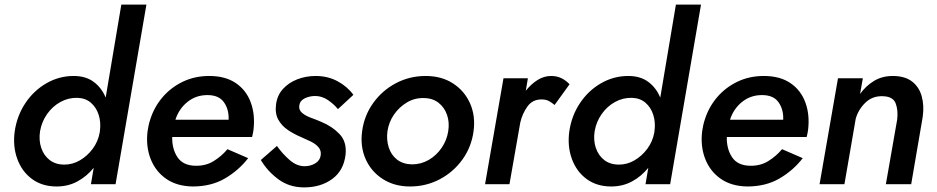

<svg xmlns="http://www.w3.org/2000/svg" viewBox="-20 -800 4070 834"><path d="M44 -230Q35 -165 55 -110Q75 -55 119 -22.5Q163 10 226 10Q276 10 316.5 -12Q357 -34 387 -71L375 0H482L616 -780H507L439 -376Q422 -418 387.5 -444Q353 -470 300 -470Q237 -470 182 -438.5Q127 -407 90.5 -352.5Q54 -298 44 -230ZM154 -230Q161 -271 184.5 -304.5Q208 -338 242.5 -357Q277 -376 316 -375Q351 -374 374.5 -354Q398 -334 408.5 -301.5Q419 -269 414 -231L413 -224Q406 -185 382.5 -153.5Q359 -122 327 -103.5Q295 -85 260 -85Q221 -85 195.5 -105Q170 -125 159 -158Q148 -191 154 -230Z M742 -280Q757 -327 794 -357Q831 -387 881 -387Q931 -387 953 -355.5Q975 -324 973 -280ZM728 -205H1075Q1077 -213 1078.5 -220.5Q1080 -228 1081 -235Q1089 -301 1069.5 -354.5Q1050 -408 1004.5 -439Q959 -470 889 -470Q826 -470 774 -445Q722 -420 685.5 -377Q649 -334 632 -279Q628 -267 625.5 -255Q623 -243 621 -230Q613 -165 634 -110.5Q655 -56 701.5 -23.5Q748 9 817 10Q897 10 956.5 -24.5Q1016 -59 1058 -113L968 -152Q943 -122 908.5 -100.5Q874 -79 829 -80Q775 -81 751 -117Q727 -153 728 -205Z M1183 -166 1113 -105Q1142 -56 1189.5 -21Q1237 14 1301 14Q1373 14 1423 -22.5Q1473 -59 1481 -128Q1487 -184 1455 -217.5Q1423 -251 1377 -270Q1357 -279 1333 -287.5Q1309 -296 1293 -309Q1277 -322 1280 -342Q1283 -363 1304 -373Q1325 -383 1349 -383Q1378 -383 1403.5 -366Q1429 -349 1448 -326L1515 -388Q1489 -424 1446.5 -447Q1404 -470 1351 -470Q1309 -470 1271.5 -455.5Q1234 -441 1209 -413.5Q1184 -386 1179 -346Q1174 -307 1189 -280Q1204 -253 1231 -235Q1258 -217 1289 -204Q1310 -195 1330.5 -185Q1351 -175 1363.5 -160.5Q1376 -146 1373 -125Q1370 -103 1349.5 -90.5Q1329 -78 1303 -78Q1269 -78 1238 -105Q1207 -132 1183 -166Z M1553 -230Q1544 -164 1568 -109.5Q1592 -55 1642.5 -22.5Q1693 10 1761 10Q1831 10 1890.5 -21.5Q1950 -53 1989 -107.5Q2028 -162 2037 -230Q2046 -296 2022 -350.5Q1998 -405 1948 -437.5Q1898 -470 1829 -470Q1759 -470 1699.5 -438.5Q1640 -407 1601 -352.5Q1562 -298 1553 -230ZM1663 -230Q1669 -270 1691.5 -302.5Q1714 -335 1747.5 -355Q1781 -375 1820 -374Q1859 -374 1885 -353.5Q1911 -333 1922 -300.5Q1933 -268 1927 -230Q1921 -191 1898.5 -158Q1876 -125 1842.5 -105.5Q1809 -86 1769 -86Q1730 -87 1704.5 -107Q1679 -127 1668.5 -160Q1658 -193 1663 -230Z M2389 -344 2454 -434Q2438 -451 2418.5 -460.5Q2399 -470 2374 -470Q2343 -470 2315 -452.5Q2287 -435 2264 -406L2273 -460H2167L2087 0H2193L2240 -268Q2249 -307 2271.5 -338Q2294 -369 2334 -368Q2351 -368 2363.5 -361.5Q2376 -355 2389 -344Z M2453 -230Q2444 -165 2464 -110Q2484 -55 2528 -22.5Q2572 10 2635 10Q2685 10 2725.5 -12Q2766 -34 2796 -71L2784 0H2891L3025 -780H2916L2848 -376Q2831 -418 2796.5 -444Q2762 -470 2709 -470Q2646 -470 2591 -438.5Q2536 -407 2499.5 -352.5Q2463 -298 2453 -230ZM2563 -230Q2570 -271 2593.5 -304.5Q2617 -338 2651.5 -357Q2686 -376 2725 -375Q2760 -374 2783.5 -354Q2807 -334 2817.5 -301.5Q2828 -269 2823 -231L2822 -224Q2815 -185 2791.5 -153.5Q2768 -122 2736 -103.5Q2704 -85 2669 -85Q2630 -85 2604.5 -105Q2579 -125 2568 -158Q2557 -191 2563 -230Z M3151 -280Q3166 -327 3203 -357Q3240 -387 3290 -387Q3340 -387 3362 -355.5Q3384 -324 3382 -280ZM3137 -205H3484Q3486 -213 3487.5 -220.5Q3489 -228 3490 -235Q3498 -301 3478.5 -354.5Q3459 -408 3413.5 -439Q3368 -470 3298 -470Q3235 -470 3183 -445Q3131 -420 3094.5 -377Q3058 -334 3041 -279Q3037 -267 3034.5 -255Q3032 -243 3030 -230Q3022 -165 3043 -110.5Q3064 -56 3110.5 -23.5Q3157 9 3226 10Q3306 10 3365.5 -24.5Q3425 -59 3467 -113L3377 -152Q3352 -122 3317.5 -100.5Q3283 -79 3238 -80Q3184 -81 3160 -117Q3136 -153 3137 -205Z M3877 -280 3828 0H3938L3988 -292Q3995 -342 3983.5 -382.5Q3972 -423 3941 -446.5Q3910 -470 3858 -470Q3812 -470 3776.5 -448.5Q3741 -427 3716 -392L3728 -460H3620L3540 0H3648L3697 -284Q3708 -324 3739 -354Q3770 -384 3815 -382Q3859 -381 3870.5 -351Q3882 -321 3877 -280Z"/></svg>

Font: Jost* 500 Medium Italic
Style: Italic
Weight: 500
Italic angle: -10°
Version: Version 3.200; ttfautohint (v0.97) -l 8 -r 50 -G 200 -x 14 -